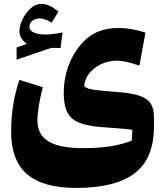

<svg xmlns="http://www.w3.org/2000/svg" viewBox="-20 -674 820 959"><path d="M676.3 -346.2Q604 -371.1 564.9 -371.1Q522 -371.1 485.6 -354Q449.2 -336.9 426.3 -308.1Q403.3 -279.3 400.4 -244.1Q407.2 -236.3 420.7 -231.7Q434.1 -227.1 466.1 -223.4Q498 -219.7 560.5 -214.8Q633.3 -210 674.3 -196.5Q715.3 -183.1 732.2 -157.5Q749 -131.8 749 -89.8V-41.5Q749 117.2 653.3 190.9Q557.6 264.6 359.4 264.6Q194.3 264.6 115 195.8Q35.6 127 35.6 -16.1Q35.6 -155.3 77.1 -274.9L193.8 -238.3Q167 -135.3 167 -70.3Q167 -1 222.7 32.5Q278.3 65.9 393.1 65.9Q473.1 65.9 530 56.9Q586.9 47.9 637.7 28.8L641.1 -24.9Q634.8 -26.9 622.6 -28.3Q610.4 -29.8 580.1 -32.2Q549.8 -34.7 489.3 -39.1Q416.5 -44.4 374.8 -61.5Q333 -78.6 315.7 -114.3Q298.3 -149.9 298.3 -210Q298.3 -279.8 321.3 -343Q344.2 -406.2 384.5 -452.6Q424.8 -499 475.6 -518.1Q515.1 -534.2 574.7 -534.2Q634.8 -534.2 706.5 -511.2ZM127 -540.5Q127 -520.5 150.4 -511Q173.8 -501.5 205.1 -501.5Q223.6 -501.5 247.6 -504.4Q271.5 -507.3 292.5 -512.2L282.2 -434.1L236.3 -435.1L63 -376V-437L114.7 -454.6Q97.7 -466.3 87.4 -482.4Q77.1 -498.5 77.1 -519.5Q77.1 -544.4 91.8 -575.9Q106.4 -607.4 131.1 -630.9Q155.8 -654.3 185.1 -654.3Q208.5 -654.3 227.5 -645.5Q246.6 -636.7 272 -615.7L237.8 -560.5Q204.6 -582 176.8 -582Q157.2 -582 142.1 -570.6Q127 -559.1 127 -540.5Z"/></svg>

Font: Pinar DS4 ExtraBold
Style: Regular
Weight: 800
Designer: Amin Abedi
Version: Version 3.000